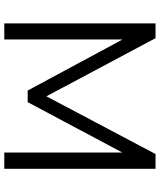

<svg xmlns="http://www.w3.org/2000/svg" viewBox="55 -800 745 895"><g transform="rotate(90 427.5 -352.5)"><path d="M89 0V-705H158L444 -168H414L698 -705H767V0H691V-595H715L456 -109H402L140 -596H164V0Z"/></g></svg>

Font: NunitoSans1
Style: Book
Weight: 400
Designer: Vernon Adams
Foundry: Vernon Adams
Version: Version 3.101;gftools[0.9.27]